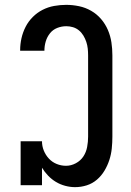

<svg xmlns="http://www.w3.org/2000/svg" viewBox="-20 -763 540 791"><path d="M289 8Q269 8 248.5 2.5Q228 -3 210.5 -13.5Q193 -24 178.5 -39Q164 -54 153 -72V0H65V-181H153Q153 -161 160.5 -142.5Q168 -124 181.5 -109.5Q195 -95 213.5 -87.5Q232 -80 252 -80Q273 -80 292.5 -90.5Q312 -101 323.5 -118.5Q335 -136 339 -157.5Q343 -179 343 -200V-535Q343 -549 341.5 -563Q340 -577 335.5 -590.5Q331 -604 323.5 -616.5Q316 -629 305 -638Q294 -647 280.5 -651Q267 -655 253 -655Q234 -655 216 -648Q198 -641 186 -626Q174 -611 168.5 -592.5Q163 -574 163 -555V-554H63V-556Q63 -581 68.5 -605.5Q74 -630 85.5 -652.5Q97 -675 115 -693Q133 -711 155.5 -722.5Q178 -734 203 -738.5Q228 -743 253 -743Q279 -743 305.5 -737.5Q332 -732 355.5 -718.5Q379 -705 396.5 -684.5Q414 -664 424.5 -639.5Q435 -615 439 -588.5Q443 -562 443 -535V-200Q443 -176 440.5 -151.5Q438 -127 430.5 -104Q423 -81 410.5 -60Q398 -39 379.5 -23Q361 -7 337.5 0.5Q314 8 289 8Z"/></svg>

Font: Iosevka Curly Slab Semibold
Style: Regular
Weight: 600
Monospace: yes
Designer: Belleve Invis
Foundry: Belleve Invis
Version: Version 22.1.2; ttfautohint (v1.8.4)